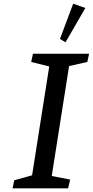

<svg xmlns="http://www.w3.org/2000/svg" viewBox="-20 -1029 507 1049"><path d="M352.1 0H48.8L57.6 -43.9L155.3 -71.3L249 -666L150.4 -690.4L160.2 -735.4H466.8L457 -690.4L357.4 -668L262.7 -67.4L363.3 -47.9ZM446.3 -985.4 337.9 -797.9 307.6 -816.4 379.9 -1008.8Z"/></svg>

Font: Neuton
Style: Italic
Weight: 400
Italic angle: -9°
Designer: Brian M Zick
Version: Version 1.32